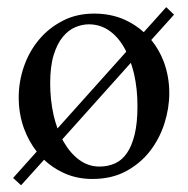

<svg xmlns="http://www.w3.org/2000/svg" viewBox="-20 -499 540 551"><path d="M465.8 -231.9Q465.8 -188.5 451.9 -144.8Q438 -101.1 410.4 -65.4Q382.8 -29.8 341.6 -7.6Q300.3 14.6 245.1 14.6Q197.8 14.6 159.2 -4.4Q130.4 -18.1 106.4 -40.5L40.5 32.7L17.6 11.7L85.4 -64Q62.5 -93.3 48.8 -130.4Q33.7 -172.4 33.7 -219.2Q33.7 -264.6 48.6 -307.9Q63.5 -351.1 91.6 -384.8Q119.6 -418.5 159.7 -439.2Q199.7 -460 250 -460Q298.3 -460 337.9 -442.4Q368.7 -428.2 392.6 -406.7L457 -478.5L479.5 -457L414.1 -384.3Q437 -356.4 450.2 -321.3Q465.8 -278.8 465.8 -231.9ZM336.9 -361.3Q318.8 -393.6 293 -411.4Q267.1 -429.2 234.9 -429.2Q215.8 -429.2 196 -420.9Q176.3 -412.6 160.2 -393.1Q144 -373.5 134 -341.1Q124 -308.6 124 -259.8Q124 -212.9 133.8 -168.5Q136.2 -158.7 138.9 -149.2Q141.6 -139.6 145 -130.4L342.3 -350.6Q341.3 -353.5 339.8 -356.2Q338.4 -358.9 336.9 -361.3ZM374.5 -194.3Q374.5 -219.2 372.1 -242.2Q369.6 -265.1 364.7 -287.1Q362.8 -295.4 360.4 -303.2L355.5 -318.8L158.7 -99.1L162.6 -92.3Q181.2 -59.6 207.3 -40.3Q233.4 -21 265.6 -21Q289.6 -21 309.8 -30Q330.1 -39.1 344.2 -59.6Q358.4 -80.1 366.5 -113.3Q374.5 -146.5 374.5 -194.3Z"/></svg>

Font: Doulos SIL Afr
Style: Regular
Weight: 400
Designer: Walt Agee, Victor Gaultney, Peter Martin, Debbi Hosken, Becca Hirsbrunner
Foundry: SIL International
Version: Version 5.000